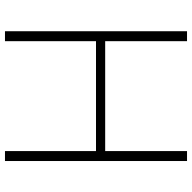

<svg xmlns="http://www.w3.org/2000/svg" viewBox="-20 -734 754 753"><g transform="rotate(90 356.5 -357.0)"><path d="M611 0H572V-357H141V0H102V-714H141V-393H572V-714H611Z"/></g></svg>

Font: Noto Sans Devanagari ExtraLight
Style: Regular
Weight: 200
Designer: Jelle Bosma - Monotype Design Team
Foundry: Monotype Imaging Inc.
Version: Version 2.004; ttfautohint (v1.8.4.7-5d5b)